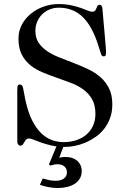

<svg xmlns="http://www.w3.org/2000/svg" viewBox="-20 -714 614 954"><path d="M65.9 -268.1Q65.9 -280.3 67.6 -287.1Q69.3 -293.9 79.1 -293.9Q85.4 -293.9 88.9 -290Q92.3 -286.1 94.5 -277.3Q96.7 -268.6 99.1 -253.9Q101.6 -239.3 106 -217.8Q119.1 -155.8 140.1 -115Q161.1 -74.2 186.5 -50.5Q211.9 -26.9 240 -17.3Q268.1 -7.8 295.9 -7.8Q329.6 -7.8 358.6 -17.3Q387.7 -26.9 408.9 -44.9Q430.2 -63 442.1 -89.1Q454.1 -115.2 454.1 -147.9Q454.1 -191.4 437.7 -220.5Q421.4 -249.5 394.5 -269Q367.7 -288.6 333.3 -301.8Q298.8 -314.9 262.9 -327.4Q227.1 -339.8 192.6 -354Q158.2 -368.2 131.3 -389.6Q104.5 -411.1 88.1 -442.9Q71.8 -474.6 71.8 -522Q71.8 -560.1 88.6 -591.6Q105.5 -623 133.3 -645.8Q161.1 -668.5 196.8 -681.2Q232.4 -693.8 270 -693.8Q304.7 -693.8 332.3 -688Q359.9 -682.1 380.9 -674.8Q401.9 -667.5 415.8 -661.6Q429.7 -655.8 437 -655.8Q448.2 -655.8 452.4 -661.1Q456.5 -666.5 459 -672.9Q461.4 -679.2 464.1 -684.6Q466.8 -689.9 475.1 -689.9Q487.3 -689.9 488.8 -671.9Q493.2 -621.6 496.3 -586.4Q499.5 -551.3 501.5 -527.3Q503.4 -503.4 504.6 -489.5Q505.9 -475.6 506.3 -467.8Q506.8 -460 506.8 -456.8Q506.8 -453.6 506.8 -451.2Q506.8 -444.8 505.1 -439.5Q503.4 -434.1 495.1 -434.1Q490.7 -434.1 488.3 -435.8Q485.8 -437.5 483.4 -442.6Q481 -447.8 478 -457.5Q475.1 -467.3 470.2 -482.9Q439.5 -582 391.8 -628.9Q344.2 -675.8 272 -675.8Q247.1 -675.8 225.6 -666.7Q204.1 -657.7 188.7 -642.1Q173.3 -626.5 164.6 -605.5Q155.8 -584.5 155.8 -561Q155.8 -525.4 172.1 -501.2Q188.5 -477.1 215.3 -459.2Q242.2 -441.4 276.6 -428Q311 -414.6 346.9 -400.6Q382.8 -386.7 417.2 -370.6Q451.7 -354.5 478.5 -331.1Q505.4 -307.6 521.7 -274.9Q538.1 -242.2 538.1 -195.8Q538.1 -157.7 526.9 -127.2Q515.6 -96.7 497.1 -73.2Q478.5 -49.8 454.1 -33Q429.7 -16.1 403.6 -5.1Q377.4 5.9 351.1 11Q324.7 16.1 301.8 16.1Q267.1 16.1 238 9.5Q209 2.9 186.5 -4.9Q164.1 -12.7 148.4 -19.3Q132.8 -25.9 125 -25.9Q114.7 -25.9 109.6 -20.3Q104.5 -14.6 101.1 -8.1Q97.7 -1.5 93.3 4.2Q88.9 9.8 80.1 9.8Q74.7 9.8 70.3 4.2Q65.9 -1.5 65.9 -12.2ZM300.3 0 274.4 69.8Q282.7 67.4 289.3 66.7Q295.9 65.9 303.2 65.9Q326.7 65.9 342.8 72.5Q358.9 79.1 368.4 89.4Q377.9 99.6 382.1 111.8Q386.2 124 386.2 134.8Q386.2 156.2 377 172.4Q367.7 188.5 351.6 199Q335.4 209.5 313.7 214.8Q292 220.2 267.1 220.2Q254.4 220.2 241.7 218.8Q229 217.3 217.3 215.1Q205.6 212.9 195.6 210Q185.5 207 178.2 204.1L192.4 172.9Q210.4 177.7 224.1 180.9Q237.8 184.1 257.3 184.1Q267.6 184.1 277.6 181.9Q287.6 179.7 295.4 174.6Q303.2 169.4 307.9 161.6Q312.5 153.8 312.5 142.1Q312.5 130.9 308.1 123Q303.7 115.2 296.9 110.6Q290 106 282.2 104Q274.4 102.1 267.1 102.1Q256.8 102.1 247.8 104Q238.8 106 230.5 108.9L223.1 103L266.1 0Z"/></svg>

Font: XB Zar
Style: Regular
Weight: 400
Designer: Behnam
Foundry: Irmug
Version: Version 8.005 2009